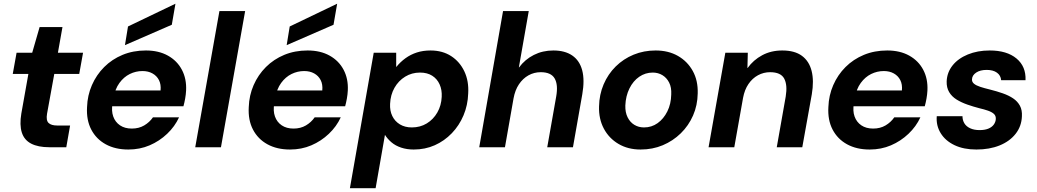

<svg xmlns="http://www.w3.org/2000/svg" viewBox="-20 -773 5442 1008"><path d="M239 0Q180 0 143.5 -19Q107 -38 94.5 -77.5Q82 -117 92 -177L129 -385H47L67 -496H149L188 -631H308L284 -496H416L396 -385H265L227 -176Q221 -141 235 -127.5Q249 -114 281 -114H348L328 0Z M654 12Q585 12 535 -15.5Q485 -43 459 -93Q433 -143 437 -211Q439 -272 462.5 -326Q486 -380 527 -421Q568 -462 623.5 -485Q679 -508 746 -508Q813 -508 861.5 -481Q910 -454 935 -406.5Q960 -359 957 -298Q956 -277 952 -255Q948 -233 943 -215H532L546 -298H823Q826 -330 814.5 -352.5Q803 -375 780.5 -387.5Q758 -400 728 -400Q693 -400 661.5 -384.5Q630 -369 607 -337.5Q584 -306 576 -259L571 -230Q564 -191 574.5 -161.5Q585 -132 610 -115Q635 -98 672 -98Q709 -98 737 -114.5Q765 -131 783 -157H920Q898 -109 857.5 -70.5Q817 -32 765.5 -10Q714 12 654 12ZM636 -536 652 -634 900 -753H901L882 -643Z M1005 0 1132 -715H1267L1140 0Z M1503 12Q1434 12 1384 -15.5Q1334 -43 1308 -93Q1282 -143 1286 -211Q1288 -272 1311.5 -326Q1335 -380 1376 -421Q1417 -462 1472.5 -485Q1528 -508 1595 -508Q1662 -508 1710.5 -481Q1759 -454 1784 -406.5Q1809 -359 1806 -298Q1805 -277 1801 -255Q1797 -233 1792 -215H1381L1395 -298H1672Q1675 -330 1663.5 -352.5Q1652 -375 1629.5 -387.5Q1607 -400 1577 -400Q1542 -400 1510.5 -384.5Q1479 -369 1456 -337.5Q1433 -306 1425 -259L1420 -230Q1413 -191 1423.5 -161.5Q1434 -132 1459 -115Q1484 -98 1521 -98Q1558 -98 1586 -114.5Q1614 -131 1632 -157H1769Q1747 -109 1706.5 -70.5Q1666 -32 1614.5 -10Q1563 12 1503 12ZM1485 -536 1501 -634 1749 -753H1750L1731 -643Z M1817 215 1942 -496H2060V-422H2061Q2082 -448 2109 -467.5Q2136 -487 2168.5 -497.5Q2201 -508 2240 -508Q2303 -508 2348.5 -478.5Q2394 -449 2418 -398Q2442 -347 2438 -282Q2436 -221 2413.5 -167.5Q2391 -114 2352 -73.5Q2313 -33 2262.5 -10.5Q2212 12 2152 12Q2116 12 2086 2Q2056 -8 2035 -26Q2014 -44 2001 -65L1952 215ZM2142 -104Q2186 -104 2220.5 -125Q2255 -146 2276 -182.5Q2297 -219 2299 -265Q2301 -301 2288 -330Q2275 -359 2249 -375.5Q2223 -392 2185 -392Q2142 -392 2107 -370.5Q2072 -349 2051 -312Q2030 -275 2028 -228Q2026 -192 2039.5 -164Q2053 -136 2079.5 -120Q2106 -104 2142 -104Z M2496 0 2621 -715H2756L2704 -419H2705Q2736 -461 2782.5 -484.5Q2829 -508 2885 -508Q2946 -508 2984.5 -481.5Q3023 -455 3036.5 -404Q3050 -353 3037 -278L2988 0H2853L2900 -266Q2911 -328 2892 -361Q2873 -394 2819 -394Q2784 -394 2754.5 -377.5Q2725 -361 2704.5 -330.5Q2684 -300 2676 -256L2631 0Z M3343 12Q3277 12 3227 -17.5Q3177 -47 3150 -98Q3123 -149 3125 -214Q3126 -276 3149 -330Q3172 -384 3212.5 -424Q3253 -464 3306.5 -486Q3360 -508 3422 -508Q3489 -508 3539 -479.5Q3589 -451 3617 -400.5Q3645 -350 3643 -283Q3642 -220 3618.5 -166.5Q3595 -113 3554 -73Q3513 -33 3459.5 -10.5Q3406 12 3343 12ZM3361 -104Q3401 -104 3432.5 -126.5Q3464 -149 3483.5 -188Q3503 -227 3504 -277Q3506 -314 3493 -339.5Q3480 -365 3457.5 -378.5Q3435 -392 3407 -392Q3368 -392 3336 -370Q3304 -348 3284.5 -308.5Q3265 -269 3263 -219Q3262 -183 3275 -157Q3288 -131 3310.5 -117.5Q3333 -104 3361 -104Z M3700 0 3788 -496H3906L3904 -416H3905Q3935 -458 3981.5 -483Q4028 -508 4087 -508Q4152 -508 4190 -480Q4228 -452 4241 -400.5Q4254 -349 4242 -278L4192 0H4058L4105 -266Q4115 -327 4097 -360.5Q4079 -394 4023 -394Q3989 -394 3959.5 -378Q3930 -362 3909.5 -332Q3889 -302 3881 -259L3835 0Z M4546 12Q4477 12 4427 -15.5Q4377 -43 4351 -93Q4325 -143 4329 -211Q4331 -272 4354.5 -326Q4378 -380 4419 -421Q4460 -462 4515.5 -485Q4571 -508 4638 -508Q4705 -508 4753.5 -481Q4802 -454 4827 -406.5Q4852 -359 4849 -298Q4848 -277 4844 -255Q4840 -233 4835 -215H4424L4438 -298H4715Q4718 -330 4706.5 -352.5Q4695 -375 4672.5 -387.5Q4650 -400 4620 -400Q4585 -400 4553.5 -384.5Q4522 -369 4499 -337.5Q4476 -306 4468 -259L4463 -230Q4456 -191 4466.5 -161.5Q4477 -132 4502 -115Q4527 -98 4564 -98Q4601 -98 4629 -114.5Q4657 -131 4675 -157H4812Q4790 -109 4749.5 -70.5Q4709 -32 4657.5 -10Q4606 12 4546 12Z M5106 12Q5039 12 4991 -11Q4943 -34 4918.5 -74Q4894 -114 4898 -163H5033Q5033 -142 5043 -125.5Q5053 -109 5073.5 -99.5Q5094 -90 5123 -90Q5150 -90 5168.5 -97.5Q5187 -105 5197 -118.5Q5207 -132 5208 -148Q5209 -165 5198 -175Q5187 -185 5167 -192Q5147 -199 5121 -205Q5090 -213 5058.5 -224Q5027 -235 5002 -250.5Q4977 -266 4963 -289.5Q4949 -313 4950 -346Q4952 -393 4981 -429.5Q5010 -466 5061 -487Q5112 -508 5176 -508Q5266 -508 5316.5 -466Q5367 -424 5364 -352H5236Q5234 -377 5214 -391.5Q5194 -406 5160 -406Q5126 -406 5105 -392Q5084 -378 5083 -357Q5082 -343 5093.5 -333.5Q5105 -324 5126.5 -317Q5148 -310 5177 -303Q5213 -294 5244.5 -283Q5276 -272 5299 -256.5Q5322 -241 5334.5 -218Q5347 -195 5345 -162Q5343 -110 5312 -70.5Q5281 -31 5228 -9.5Q5175 12 5106 12Z"/></svg>

Font: DM Sans 28pt
Style: Bold Italic
Weight: 700
Italic angle: -10°
Version: Version 4.004;gftools[0.9.30]